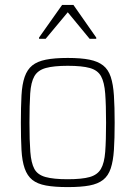

<svg xmlns="http://www.w3.org/2000/svg" viewBox="-20 -754 552 782"><path d="M256 8Q202 8 167 1.5Q132 -5 111.5 -21.5Q91 -38 80.5 -68Q70 -98 67.5 -143.5Q65 -189 65 -254Q65 -319 67.5 -365Q70 -411 80.5 -441Q91 -471 111.5 -487.5Q132 -504 167 -511Q202 -518 256 -518Q310 -518 344.5 -511Q379 -504 400 -487.5Q421 -471 431 -441Q441 -411 444 -365Q447 -319 447 -254Q447 -189 444 -143.5Q441 -98 431 -68Q421 -38 400 -21.5Q379 -5 344.5 1.5Q310 8 256 8ZM255 -24Q314 -24 345.5 -33Q377 -42 391 -66Q405 -90 408.5 -135.5Q412 -181 412 -254Q412 -327 408.5 -373Q405 -419 391.5 -443.5Q378 -468 346 -477Q314 -486 256 -486Q199 -486 166.5 -477Q134 -468 120 -443.5Q106 -419 103 -373Q100 -327 100 -254Q100 -181 103.5 -135.5Q107 -90 120 -66Q133 -42 165.5 -33Q198 -24 255 -24ZM139 -596V-601L233 -734H279L372 -601V-596H345L256 -704L166 -596Z"/></svg>

Font: Saira SemiCondensed Thin
Style: Regular
Weight: 250
Width: 4
Designer: Hector Gatti with collaboration of the Omnibus-Type team
Foundry: Omnibus-Type
Version: Version 1.101